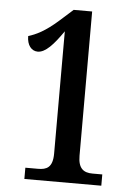

<svg xmlns="http://www.w3.org/2000/svg" viewBox="-52 -758 558 798"><g transform="rotate(5 227.0 -359.0)"><path d="M80 -47V0H401V-47H360C323 -47 300 -63 300 -116V-718H223L167 -668C113 -620 76 -603 44 -593C44 -555 63 -532 89 -532C121 -532 154 -568 194 -626V-116C194 -57 168 -47 133 -47Z"/></g></svg>

Font: Noto Serif Sinhala ExtraCondensed SemiBold
Style: Regular
Weight: 600
Width: 2
Designer: Jelle Bosma - Monotype Design Team
Foundry: Monotype Imaging Inc.
Version: Version 2.007